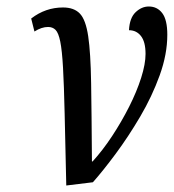

<svg xmlns="http://www.w3.org/2000/svg" viewBox="-20 -562 537 591"><path d="M76 -505Q120 -539 174 -539Q208 -539 226 -520Q244 -501 251.5 -450.5Q259 -400 260.5 -306.5Q262 -213 263 -65H265Q296 -99 325 -143Q354 -187 377.5 -233.5Q401 -280 414.5 -322.5Q428 -365 428 -396Q428 -433 414 -451Q400 -469 377 -469Q379 -507 397.5 -524.5Q416 -542 438 -542Q464 -542 479.5 -521.5Q495 -501 495 -455Q495 -395 471.5 -330Q448 -265 411.5 -203Q375 -141 336 -88.5Q297 -36 266 -1L184 9Q181 -124 179 -212Q177 -300 174 -353.5Q171 -407 165.5 -434Q160 -461 151 -470Q142 -479 128 -479Q108 -479 86 -465Z"/></svg>

Font: Noto Serif Condensed
Style: Italic
Weight: 400
Width: 3
Italic angle: -12°
Designer: Monotype Design Team
Foundry: Monotype Imaging Inc.
Version: Version 2.014; ttfautohint (v1.8.4.7-5d5b)